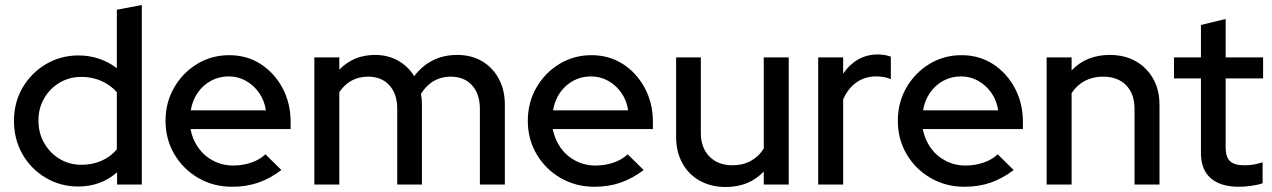

<svg xmlns="http://www.w3.org/2000/svg" viewBox="-20 -739 5094 769"><path d="M293 8Q222 8 163 -27Q104 -62 70 -121.5Q36 -181 36 -255Q36 -329 70.5 -388Q105 -447 164 -482Q223 -517 295 -517Q337 -517 376 -504Q415 -491 448 -466V-700L548 -719V0H449V-49Q384 8 293 8ZM306 -79Q350 -79 386.5 -95Q423 -111 448 -141V-370Q423 -398 386.5 -414.5Q350 -431 306 -431Q258 -431 219 -408Q180 -385 157 -345.5Q134 -306 134 -256Q134 -206 157 -166Q180 -126 219 -102.5Q258 -79 306 -79Z M910 9Q835 9 774.5 -26Q714 -61 678.5 -121Q643 -181 643 -255Q643 -328 677 -387.5Q711 -447 769 -482.5Q827 -518 898 -518Q969 -518 1024 -482.5Q1079 -447 1111.5 -386.5Q1144 -326 1144 -250V-222H743Q751 -180 774.5 -147Q798 -114 834.5 -95Q871 -76 914 -76Q951 -76 985.5 -87.5Q1020 -99 1043 -121L1107 -58Q1062 -24 1014.5 -7.5Q967 9 910 9ZM744 -297H1045Q1039 -337 1017.5 -367.5Q996 -398 964.5 -415.5Q933 -433 896 -433Q858 -433 826 -416Q794 -399 772.5 -368.5Q751 -338 744 -297Z M1239 0V-509H1339V-460Q1396 -519 1482 -519Q1534 -519 1574.5 -496Q1615 -473 1639 -434Q1671 -476 1714 -497.5Q1757 -519 1811 -519Q1868 -519 1910.5 -494Q1953 -469 1977.5 -424Q2002 -379 2002 -320V0H1902V-303Q1902 -363 1870.5 -397.5Q1839 -432 1785 -432Q1748 -432 1718 -415Q1688 -398 1666 -363Q1668 -353 1669 -342Q1670 -331 1670 -320V0H1571V-303Q1571 -363 1539.5 -397.5Q1508 -432 1454 -432Q1418 -432 1389 -416.5Q1360 -401 1339 -370V0Z M2361 9Q2286 9 2225.5 -26Q2165 -61 2129.5 -121Q2094 -181 2094 -255Q2094 -328 2128 -387.5Q2162 -447 2220 -482.5Q2278 -518 2349 -518Q2420 -518 2475 -482.5Q2530 -447 2562.5 -386.5Q2595 -326 2595 -250V-222H2194Q2202 -180 2225.5 -147Q2249 -114 2285.5 -95Q2322 -76 2365 -76Q2402 -76 2436.5 -87.5Q2471 -99 2494 -121L2558 -58Q2513 -24 2465.5 -7.5Q2418 9 2361 9ZM2195 -297H2496Q2490 -337 2468.5 -367.5Q2447 -398 2415.5 -415.5Q2384 -433 2347 -433Q2309 -433 2277 -416Q2245 -399 2223.5 -368.5Q2202 -338 2195 -297Z M2887 10Q2828 10 2783 -15Q2738 -40 2713 -85.5Q2688 -131 2688 -190V-509H2787V-207Q2787 -147 2821.5 -112Q2856 -77 2914 -77Q2955 -77 2987 -94.5Q3019 -112 3039 -144V-509H3139V0H3039V-52Q2980 10 2887 10Z M3257 0V-509H3357V-444Q3381 -480 3416.5 -500.5Q3452 -521 3497 -521Q3528 -520 3548 -512V-422Q3534 -428 3519 -430.5Q3504 -433 3489 -433Q3445 -433 3411 -409.5Q3377 -386 3357 -341V0Z M3843 9Q3768 9 3707.5 -26Q3647 -61 3611.5 -121Q3576 -181 3576 -255Q3576 -328 3610 -387.5Q3644 -447 3702 -482.5Q3760 -518 3831 -518Q3902 -518 3957 -482.5Q4012 -447 4044.5 -386.5Q4077 -326 4077 -250V-222H3676Q3684 -180 3707.5 -147Q3731 -114 3767.5 -95Q3804 -76 3847 -76Q3884 -76 3918.5 -87.5Q3953 -99 3976 -121L4040 -58Q3995 -24 3947.5 -7.5Q3900 9 3843 9ZM3677 -297H3978Q3972 -337 3950.5 -367.5Q3929 -398 3897.5 -415.5Q3866 -433 3829 -433Q3791 -433 3759 -416Q3727 -399 3705.5 -368.5Q3684 -338 3677 -297Z M4172 0V-509H4272V-457Q4331 -519 4425 -519Q4484 -519 4528.5 -494Q4573 -469 4598.5 -424Q4624 -379 4624 -320V0H4524V-303Q4524 -363 4490.5 -397.5Q4457 -432 4397 -432Q4357 -432 4325 -415Q4293 -398 4272 -366V0Z M4942 9Q4868 9 4829 -25.5Q4790 -60 4790 -126V-425H4682V-509H4790V-639L4889 -663V-509H5039V-425H4889V-149Q4889 -110 4906.5 -93.5Q4924 -77 4964 -77Q4985 -77 5001.5 -80Q5018 -83 5037 -89V-5Q5017 2 4990.5 5.5Q4964 9 4942 9Z"/></svg>

Font: Red Hat Display Medium
Style: Regular
Weight: 500
Designer: Pentagram, MCKL
Foundry: Pentagram, MCKL
Version: Version 1.023